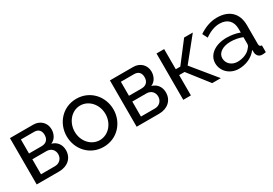

<svg xmlns="http://www.w3.org/2000/svg" viewBox="18 -1197 2663 1873"><g transform="rotate(-30 1349.5 -260.5)"><path d="M75 -522V0H328C423 0 490 -58 490 -147C490 -212 454 -257 397 -273C451 -294 470 -351 470 -394C470 -469 413 -522 338 -522ZM161 -299V-457H310C363 -457 384 -423 384 -380C384 -329 354 -299 303 -299ZM161 -65V-234H320C375 -234 405 -195 405 -151C405 -104 371 -65 318 -65Z M826 10C983 10 1090 -116 1090 -260C1090 -406 982 -531 826 -531C671 -531 563 -406 563 -260C563 -116 669 10 826 10ZM653 -259C653 -367 730 -455 826 -455C922 -455 1000 -369 1000 -261C1000 -152 922 -66 826 -66C730 -66 653 -151 653 -259Z M1201 -522V0H1454C1549 0 1616 -58 1616 -147C1616 -212 1580 -257 1523 -273C1577 -294 1596 -351 1596 -394C1596 -469 1539 -522 1464 -522ZM1287 -299V-457H1436C1489 -457 1510 -423 1510 -380C1510 -329 1480 -299 1429 -299ZM1287 -65V-234H1446C1501 -234 1531 -195 1531 -151C1531 -104 1497 -65 1444 -65Z M1863 -295H1812V-522H1726V0H1812V-229H1873L2052 0H2149L1930 -268L2135 -522H2037Z M2349 10C2430 10 2505 -23 2552 -86L2554 -49C2558 -20 2579 4 2614 4C2627 4 2637 3 2656 0V-76C2637 -77 2628 -87 2628 -108V-321C2628 -454 2547 -531 2410 -531C2342 -531 2274 -508 2207 -463L2236 -406C2294 -447 2349 -467 2402 -467C2490 -467 2540 -415 2540 -330V-288C2500 -304 2445 -314 2394 -314C2265 -314 2174 -248 2174 -153C2174 -61 2250 10 2349 10ZM2372 -56C2307 -56 2258 -101 2258 -160C2258 -220 2319 -261 2407 -261C2453 -261 2497 -253 2540 -236V-159C2540 -146 2534 -133 2521 -120C2493 -81 2435 -56 2372 -56Z"/></g></svg>

Font: Raleway Med
Style: Regular
Weight: 500
Designer: Matt McInerney, Pablo Impallari, Rodrigo Fuenzalida
Foundry: Matt McInerney, Pablo Impallari, Rodrigo Fuenzalida
Version: Version 3.00 July 28, 2015